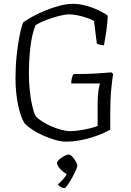

<svg xmlns="http://www.w3.org/2000/svg" viewBox="-20 -740 686 1003"><path d="M326 0Q300 0 268.5 -9Q237 -18 205.5 -32Q174 -46 148.5 -63Q123 -80 109 -95Q87 -129 74 -193.5Q61 -258 61 -331Q61 -393 67 -450Q73 -507 82 -552.5Q91 -598 101 -623Q120 -637 151 -654Q182 -671 219 -686Q256 -701 293 -710.5Q330 -720 361 -720Q392 -720 426.5 -711Q461 -702 492 -687.5Q523 -673 543 -658Q541 -613 534.5 -571Q528 -529 523 -503Q507 -505 499 -507Q491 -509 486 -512L471 -630Q459 -638 436 -646Q413 -654 387.5 -659.5Q362 -665 343 -665Q321 -665 287 -656.5Q253 -648 220 -635Q187 -622 166 -609Q157 -588 150 -559Q143 -530 139 -496Q135 -462 133 -426Q131 -390 131 -355Q131 -310 135.5 -266.5Q140 -223 148 -188.5Q156 -154 166 -133Q178 -120 199.5 -106Q221 -92 247.5 -80.5Q274 -69 300 -62Q326 -55 345 -55Q367 -55 395 -59Q423 -63 449 -69.5Q475 -76 490 -82V-200Q490 -241 494.5 -268Q499 -295 502 -304H352Q352 -321 356 -334.5Q360 -348 364 -353Q398 -353 433 -354Q468 -355 501.5 -357.5Q535 -360 562 -362L571 -353Q567 -333 561.5 -278Q556 -223 556 -152V-63Q542 -54 516.5 -43Q491 -32 459 -22Q427 -12 392.5 -6Q358 0 326 0ZM317 243Q308 243 298 237Q288 231 282 224Q297 211 312.5 193Q328 175 334 157L344 173Q335 173 323.5 166.5Q312 160 302 150.5Q292 141 285 130.5Q278 120 278 111Q278 105 285 97.5Q292 90 302.5 83Q313 76 323 71.5Q333 67 339 67Q345 67 352.5 73.5Q360 80 367 89.5Q374 99 379 109Q384 119 384 125Q384 132 375.5 151Q367 170 355 191.5Q343 213 332 228Q321 243 317 243Z"/></svg>

Font: Texturina 12pt Thin
Style: Regular
Weight: 250
Designer: Guillermo Torres Carreño
Foundry: Omnibus-Type
Version: Version 1.002